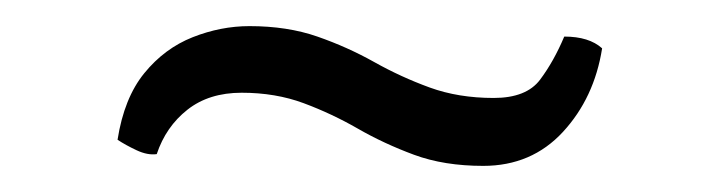

<svg xmlns="http://www.w3.org/2000/svg" viewBox="-20 -424 552 147"><path d="M441 -387Q435 -349 411 -323Q387 -297 350 -297Q320 -297 297 -305.5Q274 -314 254 -325.5Q234 -337 212.5 -345Q191 -353 165 -353Q140 -353 123.5 -340Q107 -327 100 -306Q93 -305 84.5 -309Q76 -313 70 -317Q75 -349 90.5 -368Q106 -387 127.5 -395.5Q149 -404 171 -404Q200 -404 223 -396Q246 -388 266.5 -376.5Q287 -365 309 -357Q331 -349 358 -349Q383 -349 393.5 -363Q404 -377 412 -396Q431 -396 441 -387Z"/></svg>

Font: Arima
Style: Regular
Weight: 400
Designer: Joana Correia and Natanael Gama
Foundry: NDISCOVER
Version: Version 1.101;gftools[0.9.23]